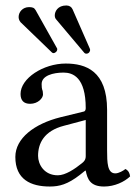

<svg xmlns="http://www.w3.org/2000/svg" viewBox="-20 -671 497 701"><path d="M86 -645C62.6 -645 48 -626.9 48 -609C48 -603 50 -596 55 -590L169 -480C171 -478 173 -477 176 -477C178.6 -477 189 -481.3 189 -491C189 -492 189 -494 188 -495L110 -634C105 -643 98 -645 86 -645ZM222 -651C190.5 -651 180 -628.8 180 -615C180 -610 181 -604 186 -599L288 -478C290 -476 292 -475 295 -475C306.2 -475 309 -485.4 309 -488C309 -489 309 -491 307.7 -494L245 -637C241 -646 233 -651 222 -651ZM293 -233V-101C293 -88 287 -81 279 -75C253 -54 219 -31 191 -31C141 -31 119 -71 119 -102C119 -147 140 -193 214 -212ZM293 -48C299 -17 309.6 10 360 10C398.3 10 434.3 -7 455 -27C453.3 -39.3 449.3 -47.7 438 -54C430.5 -47.8 413.7 -38 401 -38C372 -38 371 -77 371 -123V-270C371 -412 293 -439 220 -439C138 -439 55 -385 55 -328C55 -304 67 -292 90 -292C119 -292 137 -313 137 -326C137 -333 136 -340 134 -344C133 -347 132 -353 132 -364C132 -395 174 -406 212 -406C246 -406 293 -389 293 -276C293 -269 290 -265 287 -264L201 -243C105 -219 36 -166 36 -98C36 -16 92 10 162 10C196.8 10 227 2 271 -32L291 -48Z"/></svg>

Font: Libertinus Math
Style: Regular
Weight: 400
Designer: Philipp H. Poll
Foundry: Khaled Hosny
Version: Version 6.2